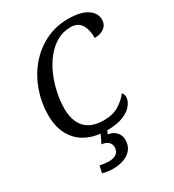

<svg xmlns="http://www.w3.org/2000/svg" viewBox="-225 -849 1099 1214"><g transform="rotate(-30 324.5 -242.0)"><path d="M328 10Q241 10 179.5 -21.5Q118 -53 85 -113Q52 -173 52 -258Q52 -347 81 -430.5Q110 -514 164.5 -580Q219 -646 295 -685Q371 -724 464 -724Q553 -724 601 -693.5Q649 -663 649 -613Q649 -577 622 -556Q595 -535 551 -535Q551 -556 547.5 -579.5Q544 -603 533.5 -624Q523 -645 503.5 -658Q484 -671 451 -671Q396 -671 350.5 -644.5Q305 -618 269.5 -573.5Q234 -529 210 -473Q186 -417 173.5 -357.5Q161 -298 161 -242Q161 -183 181 -141Q201 -99 240.5 -77Q280 -55 339 -55Q410 -55 454.5 -83.5Q499 -112 524 -146Q530 -142 533.5 -133Q537 -124 537 -113Q537 -87 515.5 -58Q494 -29 448 -9.5Q402 10 328 10ZM238 240Q222 240 201 237Q180 234 163 229L174 178Q191 182 209.5 184Q228 186 241 186Q272 186 293.5 171.5Q315 157 315 125Q315 101 297.5 86Q280 71 251 69L289 -9H336L317 34Q353 39 375 62Q397 85 397 117Q397 160 375.5 187Q354 214 318 227Q282 240 238 240Z"/></g></svg>

Font: Noto Serif
Style: Italic
Weight: 400
Italic angle: -12°
Designer: Monotype Design Team
Foundry: Monotype Imaging Inc.
Version: Version 2.013